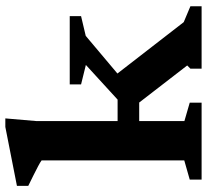

<svg xmlns="http://www.w3.org/2000/svg" viewBox="-48 -728 776 720"><g transform="rotate(-90 340.0 -368.0)"><path d="M357 -259 407 -338 617 -67 676.5 -42V0H442.5V-42L454.5 -54L315.5 -234H197V-315H326.5L456.5 -434L383.5 -452V-494.5H639.5V-452L565.5 -434.5ZM246 -64.5 315 -44.5V0H26.5V-44.5L98.5 -65V-600Q92 -605 76.8 -613Q61.5 -621 42 -630.8Q22.5 -640.5 3 -650V-692.5L224 -736H256L246 -619.5Z"/></g></svg>

Font: Newsreader 9pt SemiBold
Style: Regular
Weight: 600
Designer: Hugues Gentile
Foundry: Production Type
Version: Version 1.003